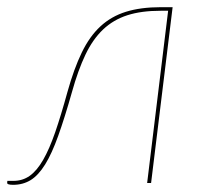

<svg xmlns="http://www.w3.org/2000/svg" viewBox="-25 -510 564 535"><path d="M163 -254Q181 -318.5 202.8 -363.5Q224.5 -408.5 254.8 -436.5Q285 -464.5 326 -477.2Q367 -490 423.5 -490H456L396 0H385L443.5 -480H422.5Q368.5 -480 329.8 -467.5Q291 -455 262.2 -427.8Q233.5 -400.5 213 -357.5Q192.5 -314.5 175.5 -253.5Q155 -181 137.2 -131.5Q119.5 -82 100.8 -51.8Q82 -21.5 60.5 -8.2Q39 5 11.5 5Q-6 5 -5 -1L-4.5 -6H12.5Q38 -6 58 -20.2Q78 -34.5 95.2 -64.5Q112.5 -94.5 128.8 -141.5Q145 -188.5 163 -254Z"/></svg>

Font: Lato Hairline
Style: Italic
Weight: 100
Italic angle: -7°
Designer: Lukasz Dziedzic
Foundry: tyPoland Lukasz Dziedzic
Version: Version 2.007; 2014-02-27